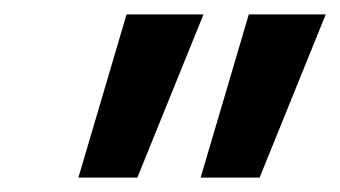

<svg xmlns="http://www.w3.org/2000/svg" viewBox="-20 -775 473 267"><path d="M259 -528 326 -755H433L341 -528ZM89 -528 156 -755H263L171 -528Z"/></svg>

Font: DM Sans 11pt SemiBold
Style: Italic
Weight: 600
Italic angle: -10°
Version: Version 4.004;gftools[0.9.30]